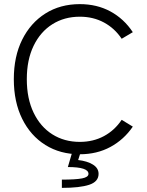

<svg xmlns="http://www.w3.org/2000/svg" viewBox="-20 -735 711 931"><path d="M367 13Q272 13 200 -32Q128 -77 87.5 -159Q47 -241 47 -351Q47 -461 87.5 -542.5Q128 -624 200 -669.5Q272 -715 367 -715Q450 -715 515.5 -679.5Q581 -644 624 -579L570 -547Q536 -598 484 -626Q432 -654 367 -654Q292 -654 234 -617.5Q176 -581 143 -513Q110 -445 110 -351Q110 -257 143 -188.5Q176 -120 234 -83.5Q292 -47 367 -47Q432 -47 484 -75Q536 -103 570 -154L624 -121Q581 -58 515.5 -22.5Q450 13 367 13ZM280 176V136Q347 136 378 130Q409 124 409 108Q409 75 309 75L331 0H372L359 41Q403 46 430.5 63Q458 80 458 108Q458 146 412.5 161Q367 176 280 176Z"/></svg>

Font: Zen Kaku Gothic New
Style: Regular
Weight: 400
Designer: Yoshimichi Ohira
Foundry: Positype
Version: Version 1.001